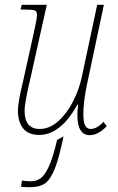

<svg xmlns="http://www.w3.org/2000/svg" viewBox="-20 -556 493 804"><path d="M304 -75Q304 -90 307 -118H304Q234 9 144 9Q98 9 76.5 -19Q55 -47 55 -93Q55 -127 76 -213L121 -416Q135 -479 135 -493Q135 -508 126 -512Q117 -516 84 -516H66L71 -536H176L104 -213Q96 -180 89.5 -145.5Q83 -111 83 -92Q83 -16 146 -16Q188 -16 224.5 -49Q261 -82 286.5 -132.5Q312 -183 323 -236L387 -536H415L345 -206Q329 -131 329 -78Q329 -46 336.5 -31Q344 -16 360 -16Q373 -16 387 -24Q401 -32 413 -46L427 -28Q412 -11 393 -0.5Q374 10 356 10Q304 10 304 -75ZM68 226 72 200Q89 203 110 203Q132 203 149.5 191Q167 179 184.5 141.5Q202 104 219 30L246 15Q227 108 208.5 153Q190 198 167 213Q144 228 105 228Q90 228 68 226Z"/></svg>

Font: Noto Serif NarrowThin
Style: Italic
Weight: 250
Width: 4
Italic angle: -12°
Designer: Monotype Design Team
Foundry: Monotype Imaging Inc.
Version: Version 1.001